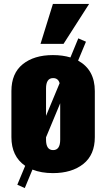

<svg xmlns="http://www.w3.org/2000/svg" viewBox="-20 -869 533 976"><path d="M186 -646 249 -849H433L303 -646ZM106 87 68 70 108 -26Q38 -74 38 -172V-406Q38 -496 95.5 -542.5Q153 -589 249 -589Q298 -589 338 -577L378 -674L417 -657L377 -561Q462 -514 462 -406V-172Q462 -82 403.5 -35.5Q345 11 249 11Q190 11 145 -7ZM214 -419V-280L283 -446Q276 -472 250 -472Q214 -472 214 -419ZM286 -159V-344L214 -171V-159Q214 -106 250 -106Q286 -106 286 -159Z"/></svg>

Font: Oswald Heavy
Style: Regular
Weight: 400
Designer: Vernon Adams
Foundry: Vernon Adams
Version: Version 4.101